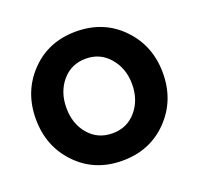

<svg xmlns="http://www.w3.org/2000/svg" viewBox="-104 -672 817 791"><g transform="rotate(-20 304.5 -276.0)"><path d="M505 -74.5Q426 7 305 7Q184 7 105.5 -74.5Q27 -156 27 -276Q27 -396 105.5 -477.5Q184 -559 305 -559Q426 -559 505 -477.5Q584 -396 584 -276Q584 -156 505 -74.5ZM305 -440Q241 -440 201 -393Q161 -346 161 -276Q161 -206 201 -159.5Q241 -113 305 -113Q369 -113 409 -160Q449 -207 449 -276Q449 -345 408.5 -392.5Q368 -440 305 -440Z"/></g></svg>

Font: Oakes Grotesk
Style: Bold
Weight: 600
Designer: Samuel Oakes
Foundry: Samuel Oakes
Version: Version 1.000;PS 001.000;hotconv 1.0.88;makeotf.lib2.5.64775